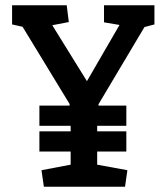

<svg xmlns="http://www.w3.org/2000/svg" viewBox="-20 -711 634 731"><path d="M147 0 138 -63 249 -84V-134H130V-211H249V-232H130V-309H245V-315L66 -609L26 -618V-691H234L242 -627L179 -615L311 -402L435 -616L376 -626V-691H568V-618L530 -608L355 -314V-309H461V-232H350V-211H461V-134H350V-84L465 -63L456 0Z"/></svg>

Font: Kreon Light
Style: Regular
Weight: 400
Version: Version 2.002